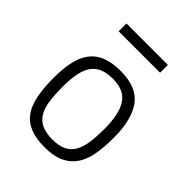

<svg xmlns="http://www.w3.org/2000/svg" viewBox="-199 -802 924 924"><g transform="rotate(45 263.5 -340.0)"><path d="M263 -509Q372 -509 419 -445.5Q466 -382 466 -257Q466 -194 457 -144Q448 -94 424.5 -60Q401 -26 362 -8Q323 10 263 10Q203 10 163 -6.5Q123 -23 99.5 -56.5Q76 -90 66.5 -140.5Q57 -191 57 -258Q57 -321 67.5 -368Q78 -415 102 -446.5Q126 -478 165.5 -493.5Q205 -509 263 -509ZM263 -43Q308 -43 336 -57.5Q364 -72 379 -100Q394 -128 399 -167.5Q404 -207 404 -257Q404 -357 372 -406.5Q340 -456 263 -456Q222 -456 194.5 -444.5Q167 -433 150 -409Q133 -385 125.5 -347.5Q118 -310 118 -258Q118 -205 123.5 -164.5Q129 -124 145 -97Q161 -70 189.5 -56.5Q218 -43 263 -43ZM120 -690H402V-637H120Z"/></g></svg>

Font: Panefresco 250wt
Style: Regular
Weight: 300
Version: Version 1.000